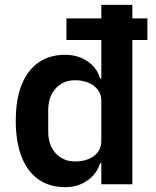

<svg xmlns="http://www.w3.org/2000/svg" viewBox="-20 -760 643 792"><path d="M398 0V-87H393Q379 -42 340 -15Q301 12 249 12Q184 12 138.5 -20Q93 -52 69 -113.5Q45 -175 45 -262Q45 -349 69 -409.5Q93 -470 138.5 -502Q184 -534 249 -534Q301 -534 340.5 -507.5Q380 -481 393 -436H398V-595H254V-684H398V-740H526V-684H588V-595H526V0ZM290 -94Q321 -94 345.5 -104Q370 -114 384 -133Q398 -152 398 -179V-345Q398 -370 384 -389Q370 -408 345.5 -418.5Q321 -429 290 -429Q241 -429 210 -395.5Q179 -362 179 -306V-216Q179 -161 210 -127.5Q241 -94 290 -94Z"/></svg>

Font: IBM Plex Sans SemiBold
Style: Regular
Weight: 600
Designer: Mike Abbink, Paul van der Laan, Pieter van Rosmalen
Foundry: Bold Monday
Version: Version 3.201